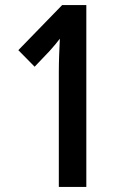

<svg xmlns="http://www.w3.org/2000/svg" viewBox="-20 -734 478 754"><path d="M319 0V-714H224L52 -537L116 -472L175 -534C194 -555 206 -570 215 -582C213 -539 211 -495 211 -451V0Z"/></svg>

Font: Noto Sans Display Condensed Medium
Style: Regular
Weight: 500
Width: 3
Designer: Monotype Design Team
Foundry: Monotype Imaging Inc.
Version: Version 1.900